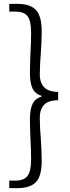

<svg xmlns="http://www.w3.org/2000/svg" viewBox="-20 -806 360 994"><path d="M141 20Q141 -30 138 -79Q137 -105 136 -132.5Q135 -160 135 -189Q135 -240 148.5 -268Q162 -296 195 -306V-310Q162 -320 148.5 -348Q135 -376 135 -428Q135 -458 136 -485Q137 -512 138 -538Q141 -588 141 -637Q141 -696 123.5 -721Q106 -746 59 -746H28V-786H70Q136 -786 166 -754.5Q196 -723 196 -641Q196 -615 194.5 -584.5Q193 -554 191 -527Q189 -500 187.5 -473Q186 -446 186 -418Q186 -380 207.5 -355.5Q229 -331 281 -330V-287Q229 -287 207.5 -262.5Q186 -238 186 -198Q186 -171 187.5 -144Q189 -117 191 -91Q193 -63 194.5 -32Q196 -1 196 25Q196 106 166 137Q136 168 70 168H28V129H59Q106 129 123.5 103.5Q141 78 141 20Z"/></svg>

Font: 寒蝉端黑体 Light
Style: Regular
Weight: 300
Designer: ChillDuanSans {Warren2060}; 
Source Han Sans {Ryoko NISHIZUKA 西塚涼子 (kana, bopomofo & ideographs); Paul D. Hunt (Latin, G
Foundry: ChillType&Adobe
Version: Version 1.300;Glyphs 3.3 (3306)